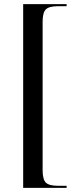

<svg xmlns="http://www.w3.org/2000/svg" viewBox="-20 -780 377 928"><path d="M92 128V-760H302V-750H260Q217 -750 201.5 -734.5Q186 -719 186 -675V43Q186 87 201.5 102.5Q217 118 260 118H302V128Z"/></svg>

Font: Noto Serif Display SemiCondensed
Style: Regular
Weight: 400
Width: 4
Designer: Monotype Design Team
Foundry: Monotype Imaging Inc.
Version: Version 2.009